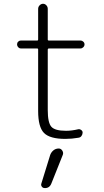

<svg xmlns="http://www.w3.org/2000/svg" viewBox="-20 -710 540 995"><path d="M87.9 -459Q80.1 -459 74.2 -465.3Q68.4 -471.7 68.4 -480Q68.4 -488.3 74.2 -494.1Q80.1 -500 87.9 -500H172.9Q177.7 -500 177.7 -504.9V-664.1Q177.7 -674.8 185.5 -682.6Q193.4 -690.4 203.1 -690.4Q212.9 -690.4 220.2 -682.6Q227.5 -674.8 227.5 -664.1V-504.9Q227.5 -500 233.4 -500H397.5Q405.3 -500 411.6 -494.1Q418 -488.3 418 -480Q418 -471.7 411.6 -465.3Q405.3 -459 397.5 -459H233.4Q228.5 -459 227.5 -454.1V-139.6Q227.5 -74.2 246.1 -53.2Q264.6 -32.2 322.3 -32.2Q351.6 -32.2 384.8 -40Q392.6 -42 400.4 -36.6Q408.2 -31.2 408.2 -23.4Q408.2 -13.7 402.3 -5.4Q396.5 2.9 385.7 3.9Q352.5 9.8 318.4 9.8Q238.3 9.8 208 -21Q177.7 -51.8 177.7 -134.8V-454.1Q177.7 -459 172.9 -459ZM240.2 92.8Q245.1 79.1 256.8 69.3Q268.6 59.6 284.2 59.6Q295.9 59.6 302.7 70.3Q309.6 81.1 305.7 91.8L246.1 241.2Q236.3 265.6 211.9 264.6Q202.1 264.6 196.8 257.3Q191.4 250 194.3 241.2Z"/></svg>

Font: Rounded-L Mgen+ 1mn light
Style: Regular
Weight: 200
Designer: [Source Han Sans]
Ryoko NISHIZUKA  (kana & ideographs); Paul D. Hunt (Latin, Greek & Cyrillic); Wenlong ZHANG  (bopomofo
Version: Version 1.059.20150602